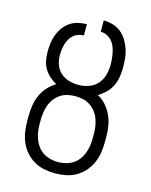

<svg xmlns="http://www.w3.org/2000/svg" viewBox="-113 -808 700 890"><g transform="rotate(15 237.5 -363.5)"><path d="M238 8Q212 8 186 3Q160 -2 137.5 -15Q115 -28 97.5 -47.5Q80 -67 69.5 -91Q59 -115 55 -140.5Q51 -166 51 -192V-216Q51 -242 55 -268Q59 -294 69.5 -317.5Q80 -341 97.5 -360.5Q115 -380 137 -393Q119 -402 103.5 -416Q88 -430 77.5 -447.5Q67 -465 63 -485.5Q59 -506 59 -526Q59 -547 61.5 -568Q64 -589 71.5 -609Q79 -629 91.5 -646.5Q104 -664 121.5 -676Q139 -688 160 -693Q181 -698 202 -698V-644Q188 -644 175 -639.5Q162 -635 152 -626Q142 -617 135.5 -605Q129 -593 125 -580Q121 -567 119.5 -553.5Q118 -540 118 -526Q118 -503 126 -481Q134 -459 151 -444Q168 -429 190.5 -422.5Q213 -416 236 -416H237Q262 -416 286 -424.5Q310 -433 326.5 -451.5Q343 -470 350 -494.5Q357 -519 357 -544Q357 -559 355.5 -574Q354 -589 351 -603.5Q348 -618 342 -632Q336 -646 326 -657Q316 -668 302 -674.5Q288 -681 273 -681V-735Q296 -735 318 -728.5Q340 -722 357 -708Q374 -694 386 -674.5Q398 -655 405 -633.5Q412 -612 414 -589.5Q416 -567 416 -544Q416 -522 412 -499.5Q408 -477 398 -457Q388 -437 371.5 -421Q355 -405 336 -394Q359 -382 376.5 -362Q394 -342 405 -318Q416 -294 420 -268Q424 -242 424 -216V-192Q424 -166 420 -140.5Q416 -115 405.5 -91Q395 -67 377.5 -47.5Q360 -28 337.5 -15Q315 -2 289 3Q263 8 238 8ZM238 -46Q256 -46 274 -50.5Q292 -55 307.5 -64.5Q323 -74 334.5 -89Q346 -104 352.5 -121Q359 -138 362 -156Q365 -174 365 -192V-216Q365 -234 362 -252.5Q359 -271 352.5 -288Q346 -305 334.5 -319.5Q323 -334 307.5 -344Q292 -354 274 -358Q256 -362 238 -362Q219 -362 201 -358Q183 -354 167.5 -344Q152 -334 140.5 -319.5Q129 -305 122.5 -288Q116 -271 113 -252.5Q110 -234 110 -216V-192Q110 -174 113 -156Q116 -138 122.5 -121Q129 -104 140.5 -89Q152 -74 167.5 -64.5Q183 -55 201 -50.5Q219 -46 238 -46Z"/></g></svg>

Font: Iosevka QP Light
Style: Regular
Weight: 300
Designer: Belleve Invis
Foundry: Belleve Invis
Version: Version 20.0.0; ttfautohint (v1.8.4)